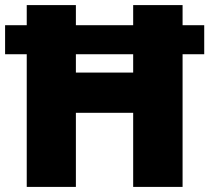

<svg xmlns="http://www.w3.org/2000/svg" viewBox="-20 -734 822 754"><path d="M85 0H278V-291H503V0H697V-521H782V-635H697V-714H503V-635H278V-714H85V-635H0V-521H85ZM278 -449V-521H503V-449Z"/></svg>

Font: Noto Sans Sinhala Black
Style: Regular
Weight: 900
Designer: Jelle Bosma - Monotype Design Team
Foundry: Monotype Imaging Inc.
Version: Version 2.006